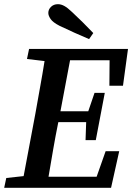

<svg xmlns="http://www.w3.org/2000/svg" viewBox="-33 -898 640 918"><path d="M96 -616 106 -664H579L555 -488H490L491 -610H302L256 -366H389L419 -454H468L425 -228H376L379 -314H246L245 -310Q232 -246 221 -182Q210 -118 199 -53H429L472 -175H537L498 0H-13L-3 -47L80 -56L136 -354Q147 -417 158.5 -480Q170 -543 180 -606ZM413 -740 393 -711Q358 -726 322 -742Q286 -758 251 -775Q220 -791 209 -807Q198 -823 198 -836Q198 -853 211 -865.5Q224 -878 244 -878Q259 -878 274.5 -869.5Q290 -861 312 -840Q338 -816 363 -791Q388 -766 413 -740Z"/></svg>

Font: Source Serif 4 Semibold
Style: Italic
Weight: 600
Italic angle: -12°
Designer: Frank Grießhammer
Foundry: Adobe
Version: Version 4.005;hotconv 1.1.0;makeotfexe 2.6.0